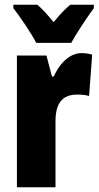

<svg xmlns="http://www.w3.org/2000/svg" viewBox="-20 -786 415 806"><path d="M132 -606H279C300 -645 346 -714 374 -752V-766H275C255 -750 232 -726 205 -693C179 -725 157 -749 137 -766H36V-752C62 -719 115 -641 132 -606ZM322 -563C267 -563 225 -510 206 -465H198L175 -553H51V0H213V-278C213 -350 240 -389 304 -389C325 -389 341 -387 354 -383L367 -557C347 -562 335 -563 322 -563Z"/></svg>

Font: Noto Sans Devanagari ExtraCondensed Black
Style: Regular
Weight: 900
Width: 2
Designer: Jelle Bosma - Monotype Design Team
Foundry: Monotype Imaging Inc.
Version: Version 2.004